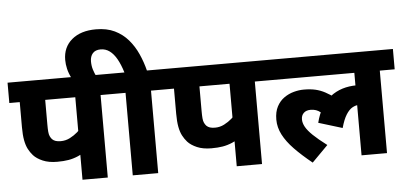

<svg xmlns="http://www.w3.org/2000/svg" viewBox="-57 -1018 2445 1157"><g transform="rotate(-5 1165.5 -439.0)"><path d="M552 -499V0H399V-218L447 -177Q413 -156 384 -143.5Q355 -131 325.5 -126Q296 -121 257 -121Q206 -121 170 -136.5Q134 -152 114 -174Q98 -192 86.5 -214Q75 -236 69 -268Q63 -300 63 -347V-499H0V-622H642V-499ZM399 -499H217V-351Q217 -323 218.5 -306Q220 -289 225 -278.5Q230 -268 237 -260Q246 -251 258.5 -247Q271 -243 289 -243Q319 -243 345 -256.5Q371 -270 391 -287.5Q411 -305 420 -319L399 -227Z M387 -615Q371 -646 364.5 -674Q358 -702 358 -728Q358 -805 412 -850.5Q466 -896 558 -896Q624 -896 671.5 -873Q719 -850 752.5 -811Q786 -772 808 -723Q830 -674 843 -622H948V-499H857V0H703V-499H628V-622H707Q692 -671 673 -704.5Q654 -738 630 -755.5Q606 -773 576 -773Q544 -773 528 -754.5Q512 -736 512 -706Q512 -679 519 -656.5Q526 -634 536 -614Z M1485 -499V0H1332V-218L1380 -177Q1346 -156 1317 -143.5Q1288 -131 1258.5 -126Q1229 -121 1190 -121Q1139 -121 1103 -136.5Q1067 -152 1047 -174Q1031 -192 1019.5 -214Q1008 -236 1002 -268Q996 -300 996 -347V-499H933V-622H1575V-499ZM1332 -499H1150V-351Q1150 -323 1151.5 -306Q1153 -289 1158 -278.5Q1163 -268 1170 -260Q1179 -251 1191.5 -247Q1204 -243 1222 -243Q1252 -243 1278 -256.5Q1304 -270 1324 -287.5Q1344 -305 1353 -319L1332 -227Z M1561 -499V-622H2331V-499H2241V0H2087V-342L2153 -292Q2139 -300 2126 -302Q2113 -304 2096 -304Q2078 -304 2058 -293Q2038 -282 2020 -253.5Q2002 -225 1988 -174L1844 -218Q1870 -322 1935 -372.5Q2000 -423 2095 -423Q2113 -423 2133 -420Q2153 -417 2165 -413L2168 -390L2087 -410V-499ZM1915 -231Q1889 -259 1864.5 -279.5Q1840 -300 1805 -300Q1778 -300 1763 -285.5Q1748 -271 1748 -247Q1748 -225 1761 -201.5Q1774 -178 1804 -149Q1834 -120 1887 -80L1790 18Q1727 -33 1683.5 -78Q1640 -123 1617 -167.5Q1594 -212 1594 -259Q1594 -306 1611 -338Q1628 -370 1655 -389Q1682 -408 1713.5 -416.5Q1745 -425 1774 -425Q1815 -425 1845 -418Q1875 -411 1903 -396Q1931 -381 1962 -358Z"/></g></svg>

Font: Noto Sans Devanagari ExtraBold
Style: Regular
Weight: 800
Version: Version 2.003